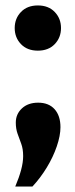

<svg xmlns="http://www.w3.org/2000/svg" viewBox="-20 -533 277 705"><path d="M36 152Q50 119 57.5 91Q65 63 65 40Q65 14 58 -5Q51 -24 44.5 -42Q38 -60 38 -83Q38 -114 60.5 -135Q83 -156 120 -156Q159 -156 180.5 -132Q202 -108 202 -66Q202 -35 188.5 4.5Q175 44 151.5 82.5Q128 121 99 152ZM119 -347Q80 -347 57 -371Q34 -395 34 -430Q34 -465 57 -489Q80 -513 119 -513Q158 -513 181 -489Q204 -465 204 -430Q204 -395 181 -371Q158 -347 119 -347Z"/></svg>

Font: Livvic SemiBold
Style: Regular
Weight: 600
Designer: Jacques Le Bailly, Baron von Fonthausen
Version: Version 1.001; ttfautohint (v1.8.2)